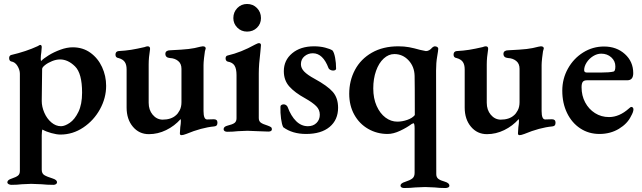

<svg xmlns="http://www.w3.org/2000/svg" viewBox="-20 -660 3232 966"><path d="M17 257Q17 245 40 238Q61 231 70.5 223.5Q80 216 80 200V-289Q80 -308 68 -328Q56 -348 36 -351Q26 -354 26 -368Q26 -379 35 -383Q112 -401 170 -428Q172 -429 176 -431.5Q180 -434 182 -434Q190 -434 190 -423L188 -398Q185 -380 185 -364Q185 -355 187 -353Q198 -365 224.5 -381.5Q251 -398 284 -410Q317 -422 346 -422Q397 -422 435 -394.5Q473 -367 493.5 -322.5Q514 -278 514 -228Q514 -167 483 -110.5Q452 -54 399 -18.5Q346 17 284 17Q265 17 238 9.5Q211 2 194 -8Q192 -8 191 3Q190 14 190 21V194Q190 213 203 221Q216 229 245 238Q267 245 267 257Q267 263 261.5 266.5Q256 270 249 270Q217 270 189 267Q153 265 137 265Q122 265 90 267Q66 270 37 270Q30 270 23.5 266.5Q17 263 17 257ZM393 -194Q393 -291 357.5 -326Q322 -361 282 -361Q263 -361 242 -352.5Q221 -344 206.5 -332.5Q192 -321 192 -313L190 -152Q190 -123 203 -93Q216 -63 238.5 -44Q261 -25 287 -25Q306 -25 331 -42Q356 -59 374.5 -97Q393 -135 393 -194Z M885 11 887 -20Q890 -38 890 -52L889 -61Q858 -26 816 -5.5Q774 15 729 15Q680 15 648.5 -22.5Q617 -60 617 -119V-311Q617 -335 607.5 -348.5Q598 -362 576 -368Q561 -370 561 -385Q561 -401 576 -403Q612 -405 640 -409.5Q668 -414 707 -423Q717 -427 723 -427Q736 -427 735 -413Q728 -370 728 -336V-143Q728 -107 748 -83Q768 -59 797 -58Q841 -58 865 -80Q875 -88 884 -105Q893 -122 893 -146V-314Q893 -340 876 -353.5Q859 -367 835 -368Q812 -370 812 -389Q812 -398 818.5 -402.5Q825 -407 835 -407Q899 -410 929 -413.5Q959 -417 988 -425L1000 -427Q1015 -427 1015 -416Q1015 -414 1011 -402Q1009 -391 1006.5 -368Q1004 -345 1004 -333V-101Q1004 -59 1022 -59L1056 -60Q1074 -60 1074 -43Q1074 -34 1070.5 -29.5Q1067 -25 1058 -24Q994 -18 917 14Q901 20 893 20Q885 20 885 11Z M1105 -10Q1105 -23 1125 -28Q1150 -34 1160 -41.5Q1170 -49 1170 -65V-282Q1170 -314 1160 -330Q1150 -346 1126 -350Q1121 -351 1118 -355.5Q1115 -360 1115 -366Q1115 -379 1126 -381Q1192 -396 1264 -436Q1278 -443 1282 -443Q1293 -443 1293 -433L1290 -399Q1282 -335 1282 -291V-66Q1282 -51 1291.5 -43.5Q1301 -36 1327 -28Q1338 -24 1343 -20.5Q1348 -17 1348 -10Q1348 2 1330 2Q1311 2 1275 0Q1243 -2 1225 -2Q1209 -2 1177 0Q1152 3 1123 3Q1115 3 1110 -0.5Q1105 -4 1105 -10ZM1154 -569Q1154 -599 1174 -619.5Q1194 -640 1223 -640Q1253 -640 1273 -619.5Q1293 -599 1293 -569Q1293 -540 1273 -520.5Q1253 -501 1223 -501Q1194 -501 1174 -521Q1154 -541 1154 -569Z M1405 -20Q1398 -33 1394 -63Q1390 -93 1391 -123Q1391 -129 1396 -132Q1401 -135 1408 -135Q1414 -135 1419.5 -131Q1425 -127 1427 -122Q1444 -76 1470 -50.5Q1496 -25 1529 -25Q1556 -25 1572.5 -41.5Q1589 -58 1589 -83Q1589 -108 1571 -126Q1553 -144 1516 -165Q1463 -194 1435.5 -225Q1408 -256 1408 -302Q1408 -357 1450 -392Q1492 -427 1560 -427Q1590 -427 1615.5 -420.5Q1641 -414 1653 -406Q1661 -396 1666 -370Q1671 -344 1671 -314Q1671 -310 1666.5 -307.5Q1662 -305 1656 -305Q1649 -305 1642 -308.5Q1635 -312 1633 -317Q1605 -392 1554 -392Q1530 -392 1512 -377Q1494 -362 1494 -337Q1494 -317 1510.5 -300Q1527 -283 1562 -264Q1628 -228 1654.5 -197.5Q1681 -167 1681 -118Q1681 -57 1638.5 -21.5Q1596 14 1520 14Q1451 14 1405 -20Z M1995 274Q1995 262 2018 255Q2043 247 2054.5 238Q2066 229 2066 210V-14Q2066 -40 2060 -40Q2053 -37 2051 -36Q2027 -18 1993 -2Q1959 14 1930 14Q1877 14 1832.5 -11.5Q1788 -37 1762.5 -83Q1737 -129 1737 -188Q1737 -254 1766 -308.5Q1795 -363 1851 -395Q1907 -427 1984 -427Q2014 -427 2038 -422.5Q2062 -418 2094 -409Q2120 -403 2123 -403Q2140 -403 2155 -421Q2163 -427 2167 -427Q2175 -427 2180 -423.5Q2185 -420 2185 -415Q2185 -407 2179.5 -375.5Q2174 -344 2174 -305L2175 216Q2175 232 2185.5 240Q2196 248 2218 254Q2241 261 2241 274Q2241 280 2235 283Q2229 286 2221 286Q2191 286 2167 283Q2135 281 2119 281Q2102 281 2070 283Q2043 286 2013 286Q2006 286 2000.5 283Q1995 280 1995 274ZM2067 -81Q2067 -243 2066 -278Q2065 -325 2035.5 -356.5Q2006 -388 1964 -388Q1935 -388 1910.5 -365.5Q1886 -343 1872 -303.5Q1858 -264 1858 -215Q1858 -165 1875 -127Q1892 -89 1919.5 -68.5Q1947 -48 1979 -48Q2004 -48 2029.5 -57Q2055 -66 2067 -81Z M2586 11 2588 -20Q2591 -38 2591 -52L2590 -61Q2559 -26 2517 -5.5Q2475 15 2430 15Q2381 15 2349.5 -22.5Q2318 -60 2318 -119V-311Q2318 -335 2308.5 -348.5Q2299 -362 2277 -368Q2262 -370 2262 -385Q2262 -401 2277 -403Q2313 -405 2341 -409.5Q2369 -414 2408 -423Q2418 -427 2424 -427Q2437 -427 2436 -413Q2429 -370 2429 -336V-143Q2429 -107 2449 -83Q2469 -59 2498 -58Q2542 -58 2566 -80Q2576 -88 2585 -105Q2594 -122 2594 -146V-314Q2594 -340 2577 -353.5Q2560 -367 2536 -368Q2513 -370 2513 -389Q2513 -398 2519.5 -402.5Q2526 -407 2536 -407Q2600 -410 2630 -413.5Q2660 -417 2689 -425L2701 -427Q2716 -427 2716 -416Q2716 -414 2712 -402Q2710 -391 2707.5 -368Q2705 -345 2705 -333V-101Q2705 -59 2723 -59L2757 -60Q2775 -60 2775 -43Q2775 -34 2771.5 -29.5Q2768 -25 2759 -24Q2695 -18 2618 14Q2602 20 2594 20Q2586 20 2586 11Z M2809 -204Q2809 -264 2837.5 -315Q2866 -366 2914 -396Q2962 -426 3019 -426Q3082 -426 3124 -388Q3166 -350 3166 -292Q3166 -274 3158.5 -265Q3151 -256 3135 -256H2932Q2918 -256 2912 -248Q2906 -240 2906 -221Q2906 -179 2924 -145Q2942 -111 2973.5 -91Q3005 -71 3044 -71Q3096 -71 3144 -114Q3152 -122 3157 -122Q3161 -122 3164 -118.5Q3167 -115 3167 -110Q3167 -97 3155 -76Q3137 -38 3094 -12Q3051 14 2996 14Q2942 14 2899.5 -14Q2857 -42 2833 -91.5Q2809 -141 2809 -204ZM3003 -295Q3047 -295 3067 -300Q3076 -302 3076 -326Q3076 -353 3055.5 -371.5Q3035 -390 3005 -390Q2984 -390 2964 -377.5Q2944 -365 2931.5 -345.5Q2919 -326 2919 -307Q2919 -295 2933 -295Z"/></svg>

Font: EB Garamond SemiBold
Style: Regular
Weight: 600
Designer: Georg Duffner and Octavio Pardo
Foundry: Georg Duffner
Version: Version 1.000